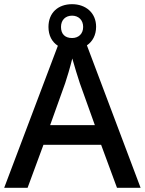

<svg xmlns="http://www.w3.org/2000/svg" viewBox="-20 -899 694 919"><path d="M540 0H653L396 -682C423 -700 440 -731 440 -771C440 -838 390 -879 325 -879C258 -879 212 -838 212 -770C212 -729 229 -698 257 -680L0 0H112L188 -206H464ZM325 -717C290 -717 272 -737 272 -770C272 -804 294 -824 325 -824C355 -824 378 -804 378 -770C378 -737 356 -717 325 -717ZM362 -501 434 -300H220L292 -501C300 -524 316 -578 326 -619C334 -589 355 -522 362 -501Z"/></svg>

Font: Noto Sans Bengali UI Medium
Style: Regular
Weight: 500
Designer: Jelle Bosma - Monotype Design Team
Foundry: Monotype Imaging Inc.
Version: Version 2.003